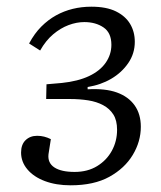

<svg xmlns="http://www.w3.org/2000/svg" viewBox="-20 -540 482 574"><path d="M191 14Q148 14 114.5 1.5Q81 -11 62 -33.5Q43 -56 43 -84Q43 -108 56.5 -121Q70 -134 91 -134Q102 -134 112 -131.5Q122 -129 132 -124L125 -79Q122 -53 142.5 -39.5Q163 -26 203 -26Q242 -26 270.5 -43.5Q299 -61 314.5 -89.5Q330 -118 330 -152Q330 -180 319 -197.5Q308 -215 288.5 -225.5Q269 -236 243.5 -240Q218 -244 189 -244H118L119 -288L165 -292Q213 -297 246 -312.5Q279 -328 296 -352.5Q313 -377 313 -406Q313 -442 289.5 -458Q266 -474 232 -474Q209 -474 185 -465Q161 -456 139 -437.5Q117 -419 100 -389L67 -410Q83 -440 103.5 -460.5Q124 -481 147.5 -494Q171 -507 197.5 -513.5Q224 -520 253 -520Q298 -520 326.5 -506Q355 -492 369 -468.5Q383 -445 383 -415Q383 -380 363.5 -351.5Q344 -323 312.5 -304.5Q281 -286 242 -280V-273Q295 -276 329.5 -263.5Q364 -251 382.5 -225Q401 -199 401 -161Q401 -117 377 -77Q353 -37 307 -11.5Q261 14 191 14Z"/></svg>

Font: Literata 24pt Light
Style: Italic
Weight: 300
Italic angle: -2°
Designer: Latin by Veronika Burian and Jose Scaglione. Greek by Irene Vlachou. Cyrillic by Vera Evstafieva
Foundry: TypeTogether
Version: Version 3.103;gftools[0.9.29]